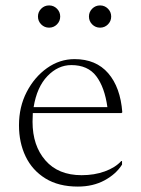

<svg xmlns="http://www.w3.org/2000/svg" viewBox="-20 -678 521 708"><path d="M267 10Q196 10 147.5 -20Q99 -50 74.5 -101Q50 -152 50 -216Q50 -284 78.5 -339Q107 -394 153.5 -427Q200 -460 255 -460Q334 -460 379 -408Q424 -356 431 -264L428 -261H101Q100 -246 100 -229Q100 -141 147.5 -86.5Q195 -32 281 -32Q328 -32 366.5 -46Q405 -60 427 -84H430V-71Q408 -36 365.5 -13Q323 10 267 10ZM243 -438Q194 -438 155 -397.5Q116 -357 104 -283H376Q366 -356 335 -397Q304 -438 243 -438ZM161 -576Q144 -576 132 -588Q120 -600 120 -617Q120 -634 132 -646Q144 -658 161 -658Q178 -658 190 -646Q202 -634 202 -617Q202 -600 190 -588Q178 -576 161 -576ZM349 -576Q332 -576 320 -588Q308 -600 308 -617Q308 -634 320 -646Q332 -658 349 -658Q366 -658 378 -646Q390 -634 390 -617Q390 -600 378 -588Q366 -576 349 -576Z"/></svg>

Font: Spectral ExtraLight
Style: Regular
Weight: 275
Designer: Jean-Baptiste Levee
Foundry: Production Type
Version: Version 2.001